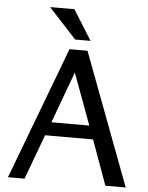

<svg xmlns="http://www.w3.org/2000/svg" viewBox="-59 -921 748 968"><g transform="rotate(5 315.5 -436.5)"><path d="M102 0H18L271 -670H362L614 0H511L429 -227H186ZM295 -721 155 -873H278L373 -721ZM308 -555 212 -295H404Z"/></g></svg>

Font: Rosario
Style: Regular
Weight: 400
Designer: Hector Gatti
Foundry: Omnibus-Type
Version: Version 1.002